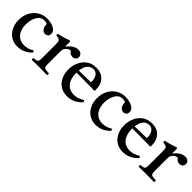

<svg xmlns="http://www.w3.org/2000/svg" viewBox="193 -1420 2355 2355"><g transform="rotate(45 1370.5 -242.5)"><path d="M434 -97Q444 -85 449 -74Q366 12 259 12Q190 12 141 -21Q92 -54 65.5 -109Q39 -164 39 -231Q39 -304 69 -363Q99 -422 153.5 -457Q208 -492 279 -492Q316 -492 354 -481.5Q392 -471 418 -449Q444 -427 444 -393Q444 -366 428 -352Q412 -338 390 -338Q360 -338 339 -365.5Q318 -393 318 -439Q300 -451 270 -451Q234 -451 209.5 -433Q185 -415 169.5 -385Q154 -355 147 -320.5Q140 -286 140 -253Q140 -197 159 -153Q178 -109 215 -83.5Q252 -58 307 -58Q339 -58 369.5 -67Q400 -76 434 -97Z M498 1Q495 -15 498 -30Q532 -32 548 -36.5Q564 -41 569 -56Q574 -71 574 -104V-328Q574 -367 570.5 -386Q567 -405 551.5 -412.5Q536 -420 499 -425Q496 -439 499 -451Q539 -459 577 -469.5Q615 -480 657 -497L674 -491V-403Q744 -492 817 -492Q852 -492 869 -473.5Q886 -455 886 -432Q886 -405 868 -390.5Q850 -376 827 -376Q808 -376 789.5 -386Q771 -396 762 -417Q728 -417 701.5 -390.5Q675 -364 675 -329V-114Q675 -75 679.5 -58Q684 -41 703.5 -36.5Q723 -32 767 -30Q769 -16 767 1Q733 1 697 0Q661 -1 623 -1Q586 -1 557.5 0Q529 1 498 1Z M1120 12Q1049 12 1000 -21Q951 -54 925.5 -109.5Q900 -165 900 -232Q900 -301 926.5 -360Q953 -419 1004 -455.5Q1055 -492 1128 -492Q1216 -492 1265.5 -439.5Q1315 -387 1315 -304Q1315 -294 1314.5 -286.5Q1314 -279 1313 -274L998 -277Q998 -273 998 -270Q998 -172 1043 -116Q1088 -60 1169 -60Q1237 -60 1303 -104Q1313 -92 1318 -81Q1233 12 1120 12ZM1001 -314 1208 -318Q1209 -320 1209 -323.5Q1209 -327 1209 -328Q1209 -382 1185.5 -418Q1162 -454 1116 -454Q1073 -454 1041 -419Q1009 -384 1001 -314Z M1792 -97Q1802 -85 1807 -74Q1724 12 1617 12Q1548 12 1499 -21Q1450 -54 1423.5 -109Q1397 -164 1397 -231Q1397 -304 1427 -363Q1457 -422 1511.5 -457Q1566 -492 1637 -492Q1674 -492 1712 -481.5Q1750 -471 1776 -449Q1802 -427 1802 -393Q1802 -366 1786 -352Q1770 -338 1748 -338Q1718 -338 1697 -365.5Q1676 -393 1676 -439Q1658 -451 1628 -451Q1592 -451 1567.5 -433Q1543 -415 1527.5 -385Q1512 -355 1505 -320.5Q1498 -286 1498 -253Q1498 -197 1517 -153Q1536 -109 1573 -83.5Q1610 -58 1665 -58Q1697 -58 1727.5 -67Q1758 -76 1792 -97Z M2088 12Q2017 12 1968 -21Q1919 -54 1893.5 -109.5Q1868 -165 1868 -232Q1868 -301 1894.5 -360Q1921 -419 1972 -455.5Q2023 -492 2096 -492Q2184 -492 2233.5 -439.5Q2283 -387 2283 -304Q2283 -294 2282.5 -286.5Q2282 -279 2281 -274L1966 -277Q1966 -273 1966 -270Q1966 -172 2011 -116Q2056 -60 2137 -60Q2205 -60 2271 -104Q2281 -92 2286 -81Q2201 12 2088 12ZM1969 -314 2176 -318Q2177 -320 2177 -323.5Q2177 -327 2177 -328Q2177 -382 2153.5 -418Q2130 -454 2084 -454Q2041 -454 2009 -419Q1977 -384 1969 -314Z M2353 1Q2350 -15 2353 -30Q2387 -32 2403 -36.5Q2419 -41 2424 -56Q2429 -71 2429 -104V-328Q2429 -367 2425.5 -386Q2422 -405 2406.5 -412.5Q2391 -420 2354 -425Q2351 -439 2354 -451Q2394 -459 2432 -469.5Q2470 -480 2512 -497L2529 -491V-403Q2599 -492 2672 -492Q2707 -492 2724 -473.5Q2741 -455 2741 -432Q2741 -405 2723 -390.5Q2705 -376 2682 -376Q2663 -376 2644.5 -386Q2626 -396 2617 -417Q2583 -417 2556.5 -390.5Q2530 -364 2530 -329V-114Q2530 -75 2534.5 -58Q2539 -41 2558.5 -36.5Q2578 -32 2622 -30Q2624 -16 2622 1Q2588 1 2552 0Q2516 -1 2478 -1Q2441 -1 2412.5 0Q2384 1 2353 1Z"/></g></svg>

Font: Tiro Devanagari Sanskrit
Style: Regular
Weight: 400
Designer: Devanagari: John Hudson & Fiona Ross. Latin: John Hudson.
Foundry: Tiro Typeworks Ltd.
Version: Version 1.52